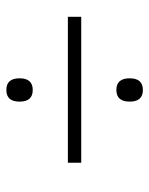

<svg xmlns="http://www.w3.org/2000/svg" viewBox="48 -658 475 611"><g transform="rotate(-90 285.5 -352.5)"><path d="M304.7 -485.8Q267.6 -485.8 267.6 -527.8Q267.6 -569.8 304.7 -569.8Q341.8 -569.8 341.8 -527.8Q341.8 -485.8 304.7 -485.8ZM73.2 -331.5V-374H537.6V-331.5ZM304.7 -135.3Q267.6 -135.3 267.6 -177.2Q267.6 -219.7 304.7 -219.7Q341.8 -219.7 341.8 -177.2Q341.8 -135.3 304.7 -135.3Z"/></g></svg>

Font: Open Sans Light
Style: Italic
Weight: 300
Italic angle: -12°
Designer: Monotype Design Team
Foundry: Monotype Imaging Inc.
Version: Version 3.003; ttfautohint (v1.8.4)